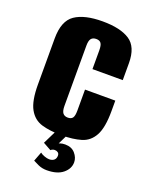

<svg xmlns="http://www.w3.org/2000/svg" viewBox="-129 -572 632 810"><g transform="rotate(20 187.0 -167.5)"><path d="M190 8Q138 8 101 -3Q64 -14 44 -50Q24 -86 24 -159V-366Q24 -445 66.5 -474Q109 -503 190 -503Q270 -503 312 -475.5Q354 -448 354 -375V-299H218V-383Q218 -406 211.5 -415Q205 -424 190 -424Q175 -424 167.5 -415Q160 -406 160 -383V-113Q160 -90 167.5 -80.5Q175 -71 190 -71Q205 -71 211.5 -80Q218 -89 218 -113V-207H354V-160Q354 -86 334.5 -50Q315 -14 278.5 -3Q242 8 190 8ZM182 168Q161 168 143.5 160Q126 152 119 148L135 106Q142 112 154.5 116.5Q167 121 176 121Q190 121 198 114Q206 107 206 94Q206 85 200 80.5Q194 76 186 76Q180 76 175.5 78Q171 80 168 83L132 63L163 0H213L187 53L180 49Q186 46 196 42.5Q206 39 219 39Q248 39 264 57.5Q280 76 280 97Q280 126 254.5 147Q229 168 182 168Z"/></g></svg>

Font: Alumni Sans ExtraBold
Style: Regular
Weight: 800
Designer: Robert E. Leuschke
Foundry: Robert E. Leuschke
Version: Version 1.018